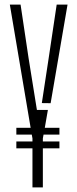

<svg xmlns="http://www.w3.org/2000/svg" viewBox="-20 -820 338 840"><path d="M122 0V-171H51.5V-201H122V-214.5L119 -231H51.5V-261H114L23 -800H70L105 -566L141.5 -339H189.5L176 -261H240V-231H170.5L167.5 -214.5V-201H240V-171H167.5V0ZM163 -369 193 -566 228 -800H275.5L201.5 -368.5Z"/></svg>

Font: Big Shoulders Stencil Display Light
Style: Regular
Weight: 300
Designer: Patric King
Foundry: XO Type Co
Version: Version 1.000